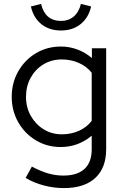

<svg xmlns="http://www.w3.org/2000/svg" viewBox="-20 -748 626 982"><path d="M307 214Q255 214 204 200.5Q153 187 111 162L143 104Q188 128 226.5 139Q265 150 304 150Q375 150 412 116Q449 82 449 16V-54Q380 4 290 4Q221 4 164 -30Q107 -64 73.5 -122.5Q40 -181 40 -253Q40 -325 73.5 -383.5Q107 -442 164 -476Q221 -510 292 -510Q335 -510 375.5 -495Q416 -480 450 -451V-501H523V15Q523 111 467 162.5Q411 214 307 214ZM296 -61Q344 -61 384 -79Q424 -97 449 -130V-376Q424 -408 383.5 -426Q343 -444 296 -444Q244 -444 202.5 -419Q161 -394 137 -350.5Q113 -307 113 -253Q113 -199 137.5 -155.5Q162 -112 203.5 -86.5Q245 -61 296 -61ZM292 -592Q232 -592 191.5 -624.5Q151 -657 138 -715L190 -728Q211 -641 292 -641Q330 -641 356.5 -663Q383 -685 394 -728L446 -715Q433 -657 392 -624.5Q351 -592 292 -592Z"/></svg>

Font: Red Hat Display Variable
Style: Regular
Weight: 400
Designer: Pentagram, MCKL
Foundry: Pentagram, MCKL
Version: Version 1.021